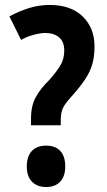

<svg xmlns="http://www.w3.org/2000/svg" viewBox="-20 -744 432 774"><path d="M105 -239V-267Q105 -317 124 -352Q143 -387 179 -422Q205 -451 222 -478Q239 -505 239 -540Q239 -576 218 -593.5Q197 -611 163 -611Q143 -611 115 -603.5Q87 -596 65 -583L18 -678Q57 -699 97 -711.5Q137 -724 181 -724Q266 -724 313.5 -677.5Q361 -631 361 -557Q361 -516 352 -485Q343 -454 323 -424Q303 -394 271 -358Q243 -328 234 -309Q225 -290 225 -262V-239ZM88 -73Q88 -113 108 -135Q128 -157 166 -157Q203 -157 223 -135.5Q243 -114 243 -73Q243 -33 222.5 -11.5Q202 10 166 10Q130 10 109 -11.5Q88 -33 88 -73Z"/></svg>

Font: Noto Sans Sinhala ExtraCondensed
Style: Bold
Weight: 700
Width: 2
Designer: Jelle Bosma - Monotype Design Team
Foundry: Monotype Imaging Inc.
Version: Version 2.006; ttfautohint (v1.8.4.7-5d5b)